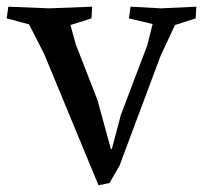

<svg xmlns="http://www.w3.org/2000/svg" viewBox="-26 -525 611 575"><path d="M106 -364 61 -452 -6 -470 -1 -505 121 -500 250 -505 248 -470 185 -450 201 -392 266 -225 306 -79H309L336 -181L415 -389L431 -453L360 -470L365 -505L456 -500L562 -505L560 -470L498 -450L455 -358L332 -29L302 23L269 30Z"/></svg>

Font: Alike Angular
Style: Regular
Weight: 400
Version: Version 1.210